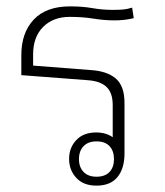

<svg xmlns="http://www.w3.org/2000/svg" viewBox="-20 -578 518 603"><path d="M371 -255V-96Q371 -49 349 -22Q327 5 283 5Q242 5 219.5 -19.5Q197 -44 197 -79Q197 -114 219.5 -138Q242 -162 282 -162Q313 -162 334 -147V-248Q334 -286 315 -304.5Q296 -323 257 -326L47 -342V-405Q47 -475 86 -516.5Q125 -558 200 -558Q239 -558 270 -552.5Q301 -547 333 -547Q352 -547 365.5 -548Q379 -549 395 -554L400 -521Q372 -514 340 -514Q307 -514 273.5 -519.5Q240 -525 199 -525Q147 -525 115.5 -493.5Q84 -462 84 -407V-372L264 -358Q316 -355 343.5 -331.5Q371 -308 371 -255ZM283 -134Q257 -134 242.5 -119Q228 -104 228 -78Q228 -53 242.5 -38Q257 -23 283 -23Q310 -23 324 -38Q338 -53 338 -78Q338 -104 324 -119Q310 -134 283 -134Z"/></svg>

Font: Noto Sans Thai Looped ExtLight
Style: Regular
Weight: 200
Designer: Sasikarn Vongin, Ben Mitchell
Foundry: The Fontpad Ltd
Version: Version 1.00